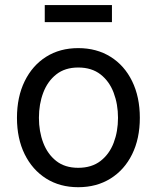

<svg xmlns="http://www.w3.org/2000/svg" viewBox="-20 -742 631 773"><path d="M294.9 11.7Q221.2 11.7 165.8 -23.2Q110.4 -58.1 79.3 -121.1Q48.3 -184.1 48.3 -267.6Q48.3 -351.6 79.3 -415Q110.4 -478.5 165.8 -513.4Q221.2 -548.3 294.9 -548.3Q369.1 -548.3 425 -513.4Q481 -478.5 512 -415Q543 -351.6 543 -267.6Q543 -184.1 512 -121.1Q481 -58.1 425 -23.2Q369.1 11.7 294.9 11.7ZM294.9 -66.4Q349.1 -66.4 384.8 -94Q420.4 -121.6 437.7 -167.2Q455.1 -212.9 455.1 -267.6Q455.1 -322.3 437.7 -368.4Q420.4 -414.6 384.8 -442.4Q349.1 -470.2 294.9 -470.2Q241.7 -470.2 206.5 -442.4Q171.4 -414.6 154.1 -368.7Q136.7 -322.8 136.7 -267.6Q136.7 -212.9 154.1 -167.2Q171.4 -121.6 206.3 -94Q241.2 -66.4 294.9 -66.4ZM430.7 -721.7V-652.8H160.2V-721.7Z"/></svg>

Font: Inter 17pt
Style: Regular
Weight: 400
Version: Version 4.001;git-66647c0bb